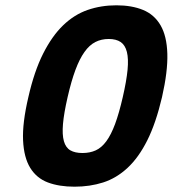

<svg xmlns="http://www.w3.org/2000/svg" viewBox="-20 -692 651 724"><path d="M419 -672Q477 -672 519.5 -654.5Q562 -637 585.5 -596.5Q609 -556 611 -489.5Q613 -423 591 -326Q568 -228 535.5 -163Q503 -98 461 -59Q419 -20 369 -4Q319 12 261 12Q203 12 160.5 -4Q118 -20 94 -59Q70 -98 67 -163Q64 -228 87 -326Q109 -423 142.5 -489.5Q176 -556 218 -596.5Q260 -637 310.5 -654.5Q361 -672 419 -672ZM390 -545Q362 -545 339.5 -533.5Q317 -522 298.5 -496Q280 -470 264.5 -428.5Q249 -387 235 -326Q221 -265 217.5 -224.5Q214 -184 221 -159.5Q228 -135 245.5 -125Q263 -115 291 -115Q319 -115 341 -125Q363 -135 381 -159.5Q399 -184 414 -224.5Q429 -265 443 -326Q457 -387 461 -428.5Q465 -470 458.5 -496Q452 -522 435 -533.5Q418 -545 390 -545Z"/></svg>

Font: Panefresco 999wt
Style: Italic
Weight: 900
Version: Version 1.001